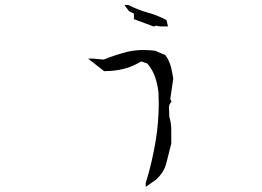

<svg xmlns="http://www.w3.org/2000/svg" viewBox="-20 -748 1040 763"><path d="M559.1 -15.6V-20.5Q585.4 -105 599.6 -194.3Q610.8 -264.2 610.8 -338.4Q610.8 -358.9 609.9 -379.4Q606.9 -410.2 596.7 -440.7Q586.4 -471.2 565.4 -495.6L540.5 -503.9Q508.8 -483.9 473.1 -474.6Q436 -465.3 395.5 -465.3H393.6L330.1 -515.1H345.7H348.6L391.6 -511.2Q437.5 -529.8 485.8 -542Q516.6 -549.3 550.3 -549.3Q572.3 -549.3 596.2 -546.4L637.2 -528.8Q645 -518.1 648.9 -509.8Q655.3 -496.6 658.7 -484.9Q664.6 -461.9 668.5 -435.5L656.7 -355L661.6 -343.8L659.2 -341.3Q651.4 -332.5 651.4 -319.8Q651.4 -317.9 652.1 -308.1Q652.8 -298.3 652.8 -284.2Q660.6 -259.3 660.6 -232.4V-177.2Q649.9 -137.2 641.1 -100.1Q631.8 -61.5 598.1 -32.7L559.1 -5.4ZM512.2 -675.8V-693.8L492.7 -703.6L474.6 -728H490.7Q527.3 -709 564.9 -698.7Q602.5 -688.5 641.6 -668.5L647.5 -643.1H614.7L601.1 -646L590.8 -642.6L512.2 -671.9Z"/></svg>

Font: Bakudai
Style: Medium
Weight: 500
Version: Version 1.48